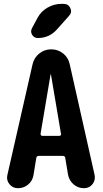

<svg xmlns="http://www.w3.org/2000/svg" viewBox="-20 -990 540 1010"><path d="M292 -275.4Q296.9 -275.4 299.3 -278.3Q301.8 -281.2 300.8 -286.1L248 -598.6Q248 -599.6 247.1 -599.6Q246.1 -599.6 246.1 -598.6L193.4 -286.1Q193.4 -281.2 195.8 -278.3Q198.2 -275.4 202.1 -275.4ZM346.7 -652.3 477.5 -70.3Q483.4 -43 466.8 -21.5Q450.2 0 421.9 0Q390.6 0 367.2 -20Q343.8 -40 337.9 -71.3L323.2 -159.2Q322.3 -169.9 309.6 -169.9H183.6Q172.9 -169.9 170.9 -159.2L156.2 -69.3Q151.4 -39.1 128.4 -19.5Q105.5 0 74.2 0Q46.9 0 29.8 -21Q12.7 -42 18.6 -68.4L151.4 -652.3Q159.2 -686.5 186.5 -708.5Q213.9 -730.5 249.5 -730.5Q285.2 -730.5 312.5 -708.5Q339.8 -686.5 346.7 -652.3ZM303.7 -969.7H314.5Q339.8 -969.7 350.1 -947.3Q360.4 -924.8 342.8 -906.2L279.3 -835Q239.3 -790 178.7 -790Q159.2 -790 148.9 -807.1Q138.7 -824.2 148.4 -841.8L177.7 -896.5Q196.3 -930.7 230.5 -950.2Q264.6 -969.7 303.7 -969.7Z"/></svg>

Font: Rounded-X Mgen+ 1mn bold
Style: Bold
Weight: 700
Designer: [Source Han Sans]
Ryoko NISHIZUKA  (kana & ideographs); Paul D. Hunt (Latin, Greek & Cyrillic); Wenlong ZHANG  (bopomofo
Version: Version 1.059.20150602